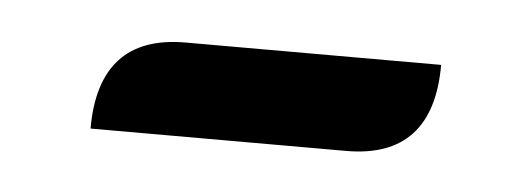

<svg xmlns="http://www.w3.org/2000/svg" viewBox="-24 -352 395 143"><g transform="rotate(5 173.5 -280.0)"><path d="M46 -245Q46 -315 111 -315H302Q302 -245 237 -245Z"/></g></svg>

Font: Swei Toothpaste CJK TC
Style: Regular
Weight: 400
Version: Version 1.0